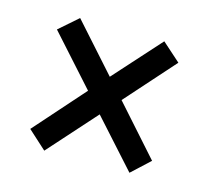

<svg xmlns="http://www.w3.org/2000/svg" viewBox="-68 -634 603 552"><g transform="rotate(15 234.0 -358.5)"><path d="M106 -161 233 -303 359 -163 413 -213 283 -359 413 -505 358 -554 233 -415 107 -556 51 -507 183 -360 51 -211Z"/></g></svg>

Font: Noto Serif Armenian Condensed Black
Style: Regular
Weight: 900
Width: 3
Designer: Monotype Design Team
Foundry: Monotype Imaging Inc.
Version: Version 2.008